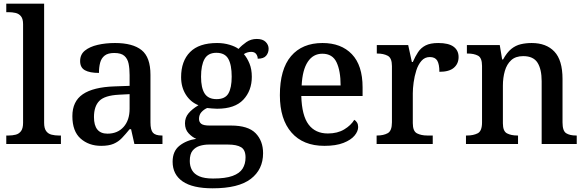

<svg xmlns="http://www.w3.org/2000/svg" viewBox="-20 -780 3171 1040"><path d="M14 0V-46H27Q47 -46 65 -50.5Q83 -55 94 -70Q105 -85 105 -115V-649Q105 -678 93.5 -692Q82 -706 64 -710Q46 -714 27 -714H14V-760H219V-115Q219 -85 230 -70Q241 -55 259.5 -50.5Q278 -46 297 -46H310V0Z M528 10Q461 10 416.5 -29.5Q372 -69 372 -151Q372 -231 428.5 -269.5Q485 -308 599 -312L682 -315V-373Q682 -409 676.5 -435.5Q671 -462 653.5 -477.5Q636 -493 599 -493Q565 -493 547 -479Q529 -465 522.5 -440.5Q516 -416 516 -385Q466 -385 440 -399.5Q414 -414 414 -449Q414 -485 440 -506Q466 -527 509 -537Q552 -547 603 -547Q699 -547 747 -508.5Q795 -470 795 -375V-117Q795 -76 808.5 -61Q822 -46 856 -46H860V0H708L690 -80H682Q660 -53 640.5 -32.5Q621 -12 595 -1Q569 10 528 10ZM562 -56Q617 -56 649.5 -92.5Q682 -129 682 -191V-270L624 -267Q547 -263 518 -233.5Q489 -204 489 -146Q489 -56 562 -56Z M1132 240Q1023 240 969 202.5Q915 165 915 96Q915 39 952 9.5Q989 -20 1043 -28Q1021 -37 1001.5 -58Q982 -79 982 -112Q982 -143 1001 -166Q1020 -189 1055 -210Q1012 -227 986.5 -267.5Q961 -308 961 -362Q961 -449 1009.5 -498Q1058 -547 1156 -547Q1192 -547 1223.5 -537.5Q1255 -528 1272 -515Q1290 -535 1314.5 -552Q1339 -569 1371 -569Q1403 -569 1419 -553Q1435 -537 1435 -516Q1435 -494 1421.5 -478Q1408 -462 1376 -462Q1376 -476 1367.5 -487.5Q1359 -499 1341 -499Q1319 -499 1301 -487Q1319 -466 1331.5 -435.5Q1344 -405 1344 -364Q1344 -289 1298 -240Q1252 -191 1156 -191Q1145 -191 1128 -192.5Q1111 -194 1102 -195Q1084 -187 1071 -172.5Q1058 -158 1058 -136Q1058 -119 1070 -109.5Q1082 -100 1115 -100H1231Q1324 -100 1364.5 -58.5Q1405 -17 1405 50Q1405 138 1338.5 189Q1272 240 1132 240ZM1134 187Q1201 187 1239.5 173Q1278 159 1294 133.5Q1310 108 1310 73Q1310 32 1286 17.5Q1262 3 1215 3H1111Q1086 3 1062.5 10Q1039 17 1023.5 35.5Q1008 54 1008 92Q1008 120 1020 141.5Q1032 163 1059.5 175Q1087 187 1134 187ZM1153 -243Q1199 -243 1217 -273.5Q1235 -304 1235 -365Q1235 -429 1216.5 -461.5Q1198 -494 1152 -494Q1107 -494 1088 -460.5Q1069 -427 1069 -364Q1069 -304 1088.5 -273.5Q1108 -243 1153 -243Z M1737 10Q1622 10 1559 -62Q1496 -134 1496 -264Q1496 -405 1556.5 -476Q1617 -547 1727 -547Q1828 -547 1886 -486.5Q1944 -426 1944 -307V-260H1612Q1615 -154 1651.5 -105.5Q1688 -57 1756 -57Q1808 -57 1844.5 -79Q1881 -101 1899 -131Q1908 -126 1914 -116Q1920 -106 1920 -92Q1920 -69 1900.5 -45.5Q1881 -22 1840.5 -6Q1800 10 1737 10ZM1825 -317Q1825 -396 1803 -442.5Q1781 -489 1726 -489Q1676 -489 1647 -445Q1618 -401 1614 -317Z M2020 0V-46H2023Q2057 -46 2080 -58.5Q2103 -71 2103 -118V-422Q2103 -466 2080 -478Q2057 -490 2024 -490H2021V-536H2191L2211 -444H2216Q2229 -474 2244.5 -497.5Q2260 -521 2285.5 -534Q2311 -547 2354 -547Q2410 -547 2437 -527Q2464 -507 2464 -471Q2464 -435 2438.5 -413Q2413 -391 2360 -391Q2360 -432 2348.5 -451.5Q2337 -471 2308 -471Q2281 -471 2263 -450.5Q2245 -430 2235 -398.5Q2225 -367 2220.5 -333.5Q2216 -300 2216 -275V-113Q2216 -69 2239 -57.5Q2262 -46 2294 -46H2324V0Z M2504 0V-46H2510Q2544 -46 2567.5 -58Q2591 -70 2591 -117V-423Q2591 -467 2569 -478.5Q2547 -490 2514 -490H2509V-536H2687L2700 -458H2705Q2726 -496 2749.5 -515Q2773 -534 2801 -540.5Q2829 -547 2860 -547Q2939 -547 2983 -500.5Q3027 -454 3027 -352V-117Q3027 -71 3046.5 -58.5Q3066 -46 3100 -46H3104V0H2914V-340Q2914 -405 2891.5 -440.5Q2869 -476 2814 -476Q2773 -476 2749 -454Q2725 -432 2714.5 -395.5Q2704 -359 2704 -316V-112Q2704 -69 2726.5 -57.5Q2749 -46 2782 -46H2786V0Z"/></svg>

Font: Noto Naskh Arabic Medium
Style: Regular
Weight: 500
Designer: Monotype Design Team, David Williams, Mohamad Dakak and Nizar Qandah
Foundry: Monotype Imaging Inc.
Version: Version 2.016